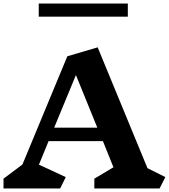

<svg xmlns="http://www.w3.org/2000/svg" viewBox="-21 -1075 963 1095"><path d="M889 0H517V-56L626 -121L566 -270H256L201 -136L354 -65L322 0H-1V-56L107 -137L363 -754L536 -805L820 -116L922 -65ZM412 -647 288 -347H534ZM200 -1055H708V-980H200Z"/></svg>

Font: InknutAntiqua
Style: Bold
Weight: 700
Designer: Claus Eggers Srensen
Foundry: Claus Eggers Srensen
Version: Version 1.000; ttfautohint (v1.2) -l 7 -r 28 -G 50 -x 13 -D 